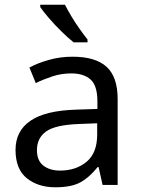

<svg xmlns="http://www.w3.org/2000/svg" viewBox="-20 -786 601 816"><path d="M288 -545Q386 -545 433 -502Q480 -459 480 -365V0H416L399 -76H395Q360 -32 321.5 -11Q283 10 215 10Q142 10 94 -28.5Q46 -67 46 -149Q46 -229 109 -272.5Q172 -316 303 -320L394 -323V-355Q394 -422 365 -448Q336 -474 283 -474Q241 -474 203 -461.5Q165 -449 132 -433L105 -499Q140 -518 188 -531.5Q236 -545 288 -545ZM314 -259Q214 -255 175.5 -227Q137 -199 137 -148Q137 -103 164.5 -82Q192 -61 235 -61Q303 -61 348 -98.5Q393 -136 393 -214V-262ZM256 -766Q267 -744 283.5 -716.5Q300 -689 318.5 -663Q337 -637 352 -618V-606H293Q270 -624 241 -652.5Q212 -681 187.5 -709.5Q163 -738 151 -756V-766Z"/></svg>

Font: Noto Sans Tifinagh Hawad
Style: Regular
Weight: 400
Designer: JamraPatel
Foundry: JamraPatel LLC
Version: Version 2.006; ttfautohint (v1.8.4.7-5d5b)